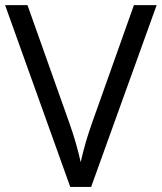

<svg xmlns="http://www.w3.org/2000/svg" viewBox="-20 -734 635 754"><path d="M505.9 -713.9H595.2L337.9 0H255.9L0 -713.9H87.9L252 -252Q280.3 -172.4 296.9 -97.2Q314.5 -176.3 342.8 -254.9Z"/></svg>

Font: Samim FD
Style: FD
Weight: 400
Foundry: DejaVu fonts team - Redesigned by Saber Rastikerdar
Version: Version 4.00 December 17, 2020